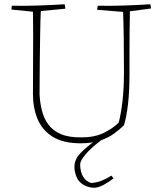

<svg xmlns="http://www.w3.org/2000/svg" viewBox="-20 -667 758 903"><path d="M360 7Q278 7 228.5 -23.5Q179 -54 157 -106.5Q135 -159 135 -225Q135 -296 135.5 -370.5Q136 -445 136 -508.5Q136 -572 135 -612L34 -622Q34 -633 36 -640Q99 -639 159 -641Q219 -643 284 -647Q287 -636 287 -626L172 -615Q170 -579 169 -514.5Q168 -450 167 -373.5Q166 -297 166 -224Q168 -184 177 -147.5Q186 -111 207 -82Q228 -53 266 -36.5Q304 -20 363 -21Q427 -21 470 -43Q513 -65 538 -90Q549 -130 556 -190.5Q563 -251 563 -326Q563 -412 562 -484.5Q561 -557 559 -611L437 -621Q437 -631 440 -640Q505 -639 564.5 -641Q624 -643 687 -647Q690 -638 690 -627L591 -614Q590 -557 589.5 -512.5Q589 -468 589 -423.5Q589 -379 589 -320Q589 -237 582 -177Q575 -117 563 -78Q544 -59 517.5 -39.5Q491 -20 454 -7Q412 7 360 7ZM433 -9H458Q406 30 381.5 60Q357 90 357 105Q357 142 371.5 165Q386 188 411 194Q437 191 456.5 183.5Q476 176 504 159L514 172Q492 189 467 202.5Q442 216 423 216Q406 216 386.5 209Q367 202 352 185Q343 175 336.5 155.5Q330 136 330 118Q330 82 359.5 52Q389 22 433 -9Z"/></svg>

Font: Labrada ExtraLight
Style: Regular
Weight: 200
Designer: Mercedes Jáuregui
Foundry: Omnibus-Type Team
Version: Version 1.000; ttfautohint (v1.8.4.7-5d5b)